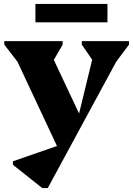

<svg xmlns="http://www.w3.org/2000/svg" viewBox="-20 -710 681 981"><path d="M639 -482 574 -395 224 251H196L46 132V114L271 36L69 -395L2 -482V-500H300V-482L255 -404L384 -130L451 -405L398 -482V-500H639ZM161 -596V-690H529V-596Z"/></svg>

Font: Platypi ExtraBold
Style: Regular
Weight: 800
Designer: David Sargent
Foundry: Bolt Cutter Type
Version: Version 1.200; ttfautohint (v1.8.4.7-5d5b)